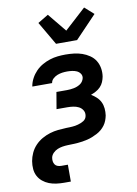

<svg xmlns="http://www.w3.org/2000/svg" viewBox="-105 -850 810 1132"><g transform="rotate(-10 300.0 -283.5)"><path d="M185 215Q162 215 139 212Q116 209 95.5 201Q75 193 58 179Q41 165 31 146Q21 127 19 104Q17 81 21 57Q25 33 36 9Q47 -15 65.5 -34.5Q84 -54 107 -67Q130 -80 154.5 -87.5Q179 -95 204 -97.5Q229 -100 254 -101H255Q264 -101 273 -101.5Q282 -102 290.5 -102.5Q299 -103 307.5 -104.5Q316 -106 325 -108.5Q334 -111 342.5 -114.5Q351 -118 359 -123Q367 -128 372 -136Q377 -144 378 -153Q381 -171 372 -185.5Q363 -200 348 -207.5Q333 -215 315.5 -217.5Q298 -220 280 -220H216L233 -320H297Q307 -320 317 -321Q327 -322 337.5 -324Q348 -326 358 -330Q368 -334 377 -340Q386 -346 392 -355.5Q398 -365 400 -375Q402 -390 393.5 -401.5Q385 -413 372.5 -418.5Q360 -424 345.5 -426Q331 -428 316 -428Q301 -428 286.5 -426Q272 -424 257.5 -418.5Q243 -413 231 -402Q219 -391 217 -376H99V-379Q103 -402 115 -424.5Q127 -447 144.5 -465Q162 -483 184 -495.5Q206 -508 229.5 -515.5Q253 -523 276.5 -525.5Q300 -528 323 -528Q349 -528 374.5 -525Q400 -522 423 -514Q446 -506 466.5 -492Q487 -478 499.5 -458Q512 -438 516.5 -413Q521 -388 517 -362Q514 -346 507.5 -330.5Q501 -315 489 -302.5Q477 -290 462 -282Q447 -274 431 -268Q448 -258 462.5 -244.5Q477 -231 485.5 -213.5Q494 -196 496 -175Q498 -154 495 -133Q492 -118 486.5 -103.5Q481 -89 471.5 -76Q462 -63 449.5 -52.5Q437 -42 422.5 -34.5Q408 -27 393 -21Q378 -15 363 -11.5Q348 -8 333 -5.5Q318 -3 303 -2Q288 -1 273 -0.5Q258 0 243 0.5Q228 1 212.5 3.5Q197 6 182.5 12Q168 18 156 30Q144 42 141 57Q139 68 140.5 79Q142 90 148 98.5Q154 107 164.5 110.5Q175 114 186 114H225V215ZM280 -600 199 -739 262 -777 353 -666 480 -782 534 -734 406 -600Z"/></g></svg>

Font: Iosevka HT Extended
Style: Bold Italic
Weight: 700
Width: 7
Italic angle: -9°
Monospace: yes
Designer: Belleve Invis
Foundry: Belleve Invis
Version: Version 32.3.0; ttfautohint (v1.8.4)